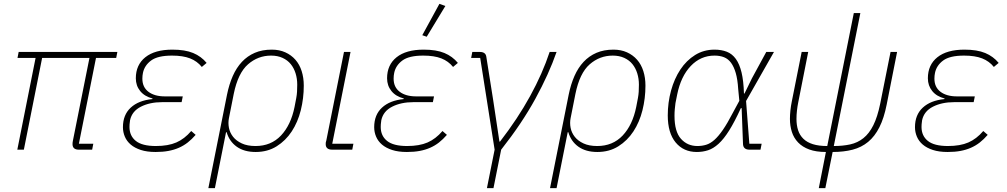

<svg xmlns="http://www.w3.org/2000/svg" viewBox="-20 -778 5234 998"><path d="M390 0Q357 0 357 -29Q357 -34 357.5 -38Q358 -42 359 -47L445 -477H199L104 0H70L165 -477H71L77 -508H590L584 -477H479L390 -31H465L459 0Z M997 -77Q977 -54 956 -37.5Q935 -21 910 -10Q885 1 855.5 6.5Q826 12 789 12Q744 12 712 1.5Q680 -9 659.5 -26.5Q639 -44 629 -67.5Q619 -91 619 -117Q619 -181 659.5 -218.5Q700 -256 772 -263L773 -266Q731 -277 708.5 -305Q686 -333 686 -371Q686 -441 735.5 -480.5Q785 -520 876 -520Q942 -520 984 -502.5Q1026 -485 1054 -451L1029 -430Q1005 -460 968 -474.5Q931 -489 874 -489Q800 -489 765.5 -463.5Q731 -438 723 -399Q720 -385 720 -369Q720 -325 751.5 -301Q783 -277 837 -277H930L924 -247H822Q759 -247 712.5 -223.5Q666 -200 656 -153Q654 -140 653.5 -132Q653 -124 653 -118Q653 -72 686 -45.5Q719 -19 790 -19Q854 -19 896.5 -37.5Q939 -56 974 -97Z M1160 -286Q1171 -340 1190 -383Q1209 -426 1237.5 -456.5Q1266 -487 1304.5 -503.5Q1343 -520 1393 -520Q1432 -520 1463 -506Q1494 -492 1515.5 -467.5Q1537 -443 1548 -408.5Q1559 -374 1559 -333Q1559 -267 1543.5 -205Q1528 -143 1496.5 -95Q1465 -47 1418 -17.5Q1371 12 1309 12Q1249 12 1210.5 -15.5Q1172 -43 1158 -91H1155L1097 200H1063ZM1308 -19Q1389 -19 1440.5 -73.5Q1492 -128 1511 -222L1520 -269Q1523 -285 1524 -301.5Q1525 -318 1525 -338Q1525 -369 1516.5 -396.5Q1508 -424 1491.5 -444.5Q1475 -465 1449 -477Q1423 -489 1389 -489Q1321 -489 1269 -443.5Q1217 -398 1195 -290L1170 -164Q1165 -139 1170 -113.5Q1175 -88 1191.5 -67Q1208 -46 1237 -32.5Q1266 -19 1308 -19Z M1811 0H1707Q1673 0 1673 -29Q1673 -34 1673.5 -38Q1674 -42 1676 -47L1768 -508H1802L1707 -31H1817Z M2303 -77Q2283 -54 2262 -37.5Q2241 -21 2216 -10Q2191 1 2161.5 6.5Q2132 12 2095 12Q2050 12 2018 1.5Q1986 -9 1965.5 -26.5Q1945 -44 1935 -67.5Q1925 -91 1925 -117Q1925 -181 1965.5 -218.5Q2006 -256 2078 -263L2079 -266Q2037 -277 2014.5 -305Q1992 -333 1992 -371Q1992 -441 2041.5 -480.5Q2091 -520 2182 -520Q2248 -520 2290 -502.5Q2332 -485 2360 -451L2335 -430Q2311 -460 2274 -474.5Q2237 -489 2180 -489Q2106 -489 2071.5 -463.5Q2037 -438 2029 -399Q2026 -385 2026 -369Q2026 -325 2057.5 -301Q2089 -277 2143 -277H2236L2230 -247H2128Q2065 -247 2018.5 -223.5Q1972 -200 1962 -153Q1960 -140 1959.5 -132Q1959 -124 1959 -118Q1959 -72 1992 -45.5Q2025 -19 2096 -19Q2160 -19 2202.5 -37.5Q2245 -56 2280 -97ZM2198 -587 2175 -595 2264 -758 2295 -747Z M2551 0 2476 -477H2429L2435 -508H2474Q2505 -508 2508 -482L2543 -261L2576 -42H2579Q2671 -161 2735.5 -278.5Q2800 -396 2837 -508H2873Q2833 -393 2763 -265Q2693 -137 2585 0L2545 200H2511Z M2936 -286Q2947 -340 2966 -383Q2985 -426 3013.5 -456.5Q3042 -487 3080.5 -503.5Q3119 -520 3169 -520Q3208 -520 3239 -506Q3270 -492 3291.5 -467.5Q3313 -443 3324 -408.5Q3335 -374 3335 -333Q3335 -267 3319.5 -205Q3304 -143 3272.5 -95Q3241 -47 3194 -17.5Q3147 12 3085 12Q3025 12 2986.5 -15.5Q2948 -43 2934 -91H2931L2873 200H2839ZM3084 -19Q3165 -19 3216.5 -73.5Q3268 -128 3287 -222L3296 -269Q3299 -285 3300 -301.5Q3301 -318 3301 -338Q3301 -369 3292.5 -396.5Q3284 -424 3267.5 -444.5Q3251 -465 3225 -477Q3199 -489 3165 -489Q3097 -489 3045 -443.5Q2993 -398 2971 -290L2946 -164Q2941 -139 2946 -113.5Q2951 -88 2967.5 -67Q2984 -46 3013 -32.5Q3042 -19 3084 -19Z M3933 0H3876Q3842 0 3842 -32L3835 -216H3831Q3798 -144 3770 -99.5Q3742 -55 3715 -30.5Q3688 -6 3660.5 3Q3633 12 3602 12Q3533 12 3492 -37.5Q3451 -87 3451 -178Q3451 -245 3468 -307Q3485 -369 3516.5 -416.5Q3548 -464 3593 -492Q3638 -520 3694 -520Q3730 -520 3758 -509Q3786 -498 3805 -471.5Q3824 -445 3834.5 -401.5Q3845 -358 3847 -292H3850L3888 -370L3963 -508H4003L3858 -253L3875 -31H3939ZM3605 -19Q3629 -19 3650.5 -25.5Q3672 -32 3693 -50.5Q3714 -69 3737.5 -103Q3761 -137 3790 -193L3823 -254L3817 -316Q3814 -365 3804.5 -398Q3795 -431 3780 -451.5Q3765 -472 3743.5 -480.5Q3722 -489 3694 -489Q3622 -489 3570.5 -435Q3519 -381 3500 -287L3491 -242Q3489 -226 3487.5 -210.5Q3486 -195 3486 -176Q3486 -94 3519.5 -56.5Q3553 -19 3605 -19Z M4236 200 4273 12Q4222 12 4186.5 -1Q4151 -14 4128.5 -37.5Q4106 -61 4096 -92.5Q4086 -124 4086 -160Q4086 -180 4088.5 -204Q4091 -228 4096 -252L4147 -508H4181L4129 -245Q4125 -225 4122.5 -203Q4120 -181 4120 -160Q4120 -127 4128.5 -101Q4137 -75 4156 -56.5Q4175 -38 4205.5 -28.5Q4236 -19 4280 -19L4418 -710H4452L4314 -19Q4361 -19 4399.5 -27.5Q4438 -36 4468 -60Q4498 -84 4519.5 -127Q4541 -170 4555 -238L4609 -508H4643L4589 -235Q4575 -164 4551 -116.5Q4527 -69 4492.5 -40.5Q4458 -12 4412 0Q4366 12 4308 12L4270 200Z M5114 -77Q5094 -54 5073 -37.5Q5052 -21 5027 -10Q5002 1 4972.5 6.5Q4943 12 4906 12Q4861 12 4829 1.5Q4797 -9 4776.5 -26.5Q4756 -44 4746 -67.5Q4736 -91 4736 -117Q4736 -181 4776.5 -218.5Q4817 -256 4889 -263L4890 -266Q4848 -277 4825.5 -305Q4803 -333 4803 -371Q4803 -441 4852.5 -480.5Q4902 -520 4993 -520Q5059 -520 5101 -502.5Q5143 -485 5171 -451L5146 -430Q5122 -460 5085 -474.5Q5048 -489 4991 -489Q4917 -489 4882.5 -463.5Q4848 -438 4840 -399Q4837 -385 4837 -369Q4837 -325 4868.5 -301Q4900 -277 4954 -277H5047L5041 -247H4939Q4876 -247 4829.5 -223.5Q4783 -200 4773 -153Q4771 -140 4770.5 -132Q4770 -124 4770 -118Q4770 -72 4803 -45.5Q4836 -19 4907 -19Q4971 -19 5013.5 -37.5Q5056 -56 5091 -97Z"/></svg>

Font: IBM Plex Sans ExtLt
Style: Italic
Weight: 200
Italic angle: -11°
Designer: Mike Abbink, Paul van der Laan, Pieter van Rosmalen
Foundry: Bold Monday
Version: Version 3.005